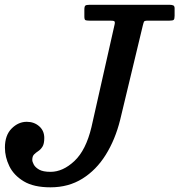

<svg xmlns="http://www.w3.org/2000/svg" viewBox="-52 -770 747 800"><path d="M-31.5 -155Q-31.5 -206.5 -3.5 -234.5Q24.5 -262.5 59.5 -262.5Q90 -262.5 111.2 -244Q132.5 -225.5 132.5 -195Q132.5 -171 125 -159Q117.5 -147 107.5 -140.5Q97.5 -134 90 -126.5Q82.5 -119 82.5 -103.5Q82.5 -96 88.8 -84.2Q95 -72.5 111.2 -63.2Q127.5 -54 158.5 -54Q210 -54 258 -99Q306 -144 329 -240L425.5 -668Q428 -679 424.2 -681.5Q420.5 -684 407 -684H320.5Q308 -684 303.8 -686.2Q299.5 -688.5 299.5 -701V-730Q299.5 -743.5 303.8 -746.8Q308 -750 321 -750H655Q664 -750 669.8 -747.5Q675.5 -745 675.5 -735.5V-704.5Q675.5 -691 671.8 -687.5Q668 -684 654.5 -684H565.5Q550 -684 548 -679.8Q546 -675.5 543 -663.5L448.5 -270Q428 -188 388.5 -124.8Q349 -61.5 291.2 -25.5Q233.5 10.5 158.5 10.5Q88.5 10.5 47 -14.5Q5.5 -39.5 -13 -77.5Q-31.5 -115.5 -31.5 -155Z"/></svg>

Font: Besley* Medium
Style: Italic
Weight: 500
Italic angle: -13°
Designer: Owen Earl
Foundry: indestructible type*
Version: Version 3.000; ttfautohint (v1.8.3)